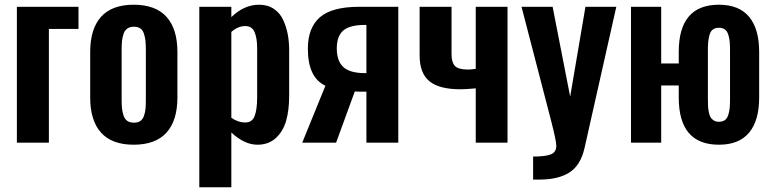

<svg xmlns="http://www.w3.org/2000/svg" viewBox="-20 -607 3292 817"><path d="M51.8 0V-578.1H314V-483.9H188V0Z M548.8 8.8Q456.1 8.8 409.9 -42.7Q363.8 -94.2 363.8 -191.9V-386.2Q363.8 -483.9 409.9 -535.4Q456.1 -586.9 548.8 -586.9Q642.1 -586.9 688.5 -535.4Q734.9 -483.9 734.9 -386.2V-191.9Q734.9 -94.2 688.5 -42.7Q642.1 8.8 548.8 8.8ZM549.8 -85Q566.4 -85 576.9 -92Q587.4 -99.1 592.5 -113.8Q597.7 -128.4 599.1 -143.6Q600.6 -158.7 600.6 -182.1V-395Q600.6 -418.5 598.9 -433.8Q597.2 -449.2 592.3 -464.1Q587.4 -479 576.9 -486.1Q566.4 -493.2 549.8 -493.2Q532.7 -493.2 522 -485.8Q511.2 -478.5 506.1 -463.9Q501 -449.2 499.3 -433.8Q497.6 -418.5 497.6 -395V-182.1Q497.6 -159.2 499.3 -144Q501 -128.9 506.1 -114.3Q511.2 -99.6 522 -92.3Q532.7 -85 549.8 -85Z M828.1 189.9V-578.1H964.4V-534.2Q1018.6 -586.9 1082.5 -586.9Q1119.6 -586.9 1146 -568.8Q1172.4 -550.8 1185.8 -520.5Q1199.2 -490.2 1204.8 -459.2Q1210.4 -428.2 1210.4 -394V-198.2Q1210.4 -137.7 1197.5 -92.8Q1184.6 -47.9 1153.6 -19.5Q1122.6 8.8 1075.2 8.8Q1020.5 8.8 964.4 -43V189.9ZM1024.4 -85.9Q1053.2 -85.9 1063.7 -113.8Q1074.2 -141.6 1074.2 -192.9V-400.9Q1074.2 -445.3 1063.2 -470.7Q1052.2 -496.1 1023.4 -496.1Q992.7 -496.1 964.4 -471.2V-106Q992.2 -85.9 1024.4 -85.9Z M1266.1 0 1364.7 -242.2Q1290 -276.9 1290 -399.9Q1290 -488.8 1341.1 -533.4Q1392.1 -578.1 1508.8 -578.1H1674.8V0H1539.1V-216.8Q1503.9 -216.8 1489.7 -217.8L1410.2 0ZM1529.8 -295.9H1539.1V-501H1530.8Q1467.8 -500.5 1440.4 -476.8Q1413.1 -453.1 1413.1 -400.9Q1413.1 -347.7 1440.7 -322Q1468.3 -296.4 1529.8 -295.9Z M2004.4 0V-231Q1960.4 -227.1 1939.5 -227.1Q1849.1 -227.1 1807.4 -261.2Q1765.6 -295.4 1765.6 -371.1V-578.1H1901.4V-376Q1901.4 -342.3 1915.3 -326.9Q1929.2 -311.5 1968.8 -311Q1984.4 -311 2004.4 -314V-578.1H2139.6V0Z M2248.5 157.2V59.1Q2302.2 59.1 2324.7 49.6Q2347.2 40 2347.2 13.2Q2347.2 -6.8 2326.2 -88.9L2199.2 -578.1H2331.5L2406.2 -195.8L2471.2 -578.1H2602.5L2467.3 22.9Q2450.7 96.2 2403.3 126.7Q2356 157.2 2274.4 157.2Z M3039.1 8.8Q2868.2 8.8 2868.2 -191.9V-243.2H2793.5V0H2665V-578.1H2793.5V-336.9H2868.2V-386.2Q2868.2 -586.9 3039.1 -586.9Q3125 -586.9 3167.7 -535.4Q3210.4 -483.9 3210.4 -386.2V-191.9Q3210.4 -94.2 3167.7 -42.7Q3125 8.8 3039.1 8.8ZM3039.1 -88.9Q3054.7 -88.9 3064.5 -95.9Q3074.2 -103 3078.9 -117.7Q3083.5 -132.3 3085 -147.5Q3086.4 -162.6 3086.4 -186V-391.1Q3086.4 -415 3085 -430.2Q3083.5 -445.3 3078.9 -460Q3074.2 -474.6 3064.5 -481.7Q3054.7 -488.8 3039.1 -488.8Q3023.4 -488.8 3013.7 -481.7Q3003.9 -474.6 2999.5 -459.7Q2995.1 -444.8 2993.7 -429.7Q2992.2 -414.6 2992.2 -391.1V-186Q2992.2 -167.5 2992.9 -155Q2993.7 -142.6 2996.3 -129.2Q2999 -115.7 3003.9 -107.7Q3008.8 -99.6 3017.6 -94.2Q3026.4 -88.9 3039.1 -88.9Z"/></svg>

Font: Oswald Medium
Style: Regular
Weight: 500
Designer: Vernon Adams
Foundry: Vernon Adams
Version: Version 4.103